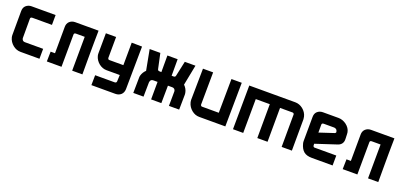

<svg xmlns="http://www.w3.org/2000/svg" viewBox="13 -1522 5253 2521"><g transform="rotate(20 2639.0 -261.5)"><path d="M492 -139 491 0H227Q167 0 119 -39Q69 -80 54 -139Q50 -154 50 -173L51 -508Q52 -557 81 -583Q113 -612 159 -612H494L493 -474H220Q191 -474 193 -448V-182Q193 -177 194 -173Q203 -139 237 -139Z M597 -138H658L660 -508Q660 -554 690 -583Q722 -612 768 -612H1094Q1094 -600 1094 -587.5Q1094 -575 1093.5 -551.5Q1093 -528 1092.5 -489Q1092 -450 1091.5 -385.5Q1091 -321 1091 -227Q1091 -133 1091 0H948L951 -474H828Q800 -474 802 -448L799 0H594Z M1695 -12Q1693 35 1664 63Q1632 92 1585 92H1250L1252 -47H1524Q1549 -47 1551 -70L1555 -160H1371Q1312 -160 1263 -199Q1213 -240 1198 -298Q1194 -313 1194 -333L1196 -613H1339L1337 -320L1338 -316Q1342 -298 1359 -298H1555L1557 -613L1702 -611Z M2198 -384H2227Q2249 -384 2253 -406L2298 -615H2447L2391 -330Q2430 -292 2441 -245Q2443 -235 2444.5 -227Q2446 -219 2446 -211L2443 0H2300L2302 -202Q2302 -204 2301.5 -206.5Q2301 -209 2301 -211Q2292 -245 2257 -245H2197L2194 0H2051L2052 -245H1993Q1957 -245 1950 -211Q1949 -209 1949 -207Q1949 -205 1948 -202L1945 0H1802L1805 -211Q1805 -219 1805.5 -228Q1806 -237 1809 -245Q1822 -293 1861 -330L1807 -615H1956L2001 -406Q2005 -384 2027 -384L2055 -383V-615H2198Z M2724 0Q2665 0 2617 -39Q2567 -80 2552 -139Q2550 -149 2548.5 -157Q2547 -165 2547 -173L2553 -612H2695L2691 -160L2692 -156Q2697 -139 2713 -139H2946L2951 -612H3095L3088 0Z M3680 -474 3678 0H3535L3537 -474H3341L3338 0H3195L3200 -612H3843Q3901 -612 3951 -573Q4002 -531 4015 -474Q4020 -452 4020 -439L4018 0H3875L3877 -452Q3878 -453 3877 -456Q3872 -474 3854 -474Z M4588 -139 4587 0H4296Q4223 0 4183 -33Q4142 -67 4124 -139Q4120 -154 4120 -173L4122 -509Q4122 -557 4151 -584Q4183 -613 4229 -613H4448Q4504 -613 4557 -575Q4611 -534 4622 -477Q4623 -466 4624 -457Q4625 -448 4625 -440L4627 -381Q4628 -343 4609.5 -318Q4591 -293 4557 -282L4262 -185L4263 -160L4264 -156Q4269 -139 4285 -139ZM4482 -431Q4482 -437 4481 -440Q4474 -470 4438 -475H4291Q4262 -475 4264 -449V-342L4467 -409Q4485 -415 4484 -434Z M4731 -138H4792L4794 -508Q4794 -554 4824 -583Q4856 -612 4902 -612H5228Q5228 -600 5228 -587.5Q5228 -575 5227.5 -551.5Q5227 -528 5226.5 -489Q5226 -450 5225.5 -385.5Q5225 -321 5225 -227Q5225 -133 5225 0H5082L5085 -474H4962Q4934 -474 4936 -448L4933 0H4728Z"/></g></svg>

Font: Covid19
Style: Regular
Weight: 400
Designer: Peter Wiegel
Foundry: (c) CAT - Ing. Peter Wiegel.  for Rudolf Maass + Partner GmbH
Version: Version 001.000